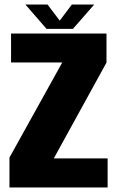

<svg xmlns="http://www.w3.org/2000/svg" viewBox="-20 -822 524 842"><path d="M21.5 0V-131L253 -548H28.5V-675H447V-547.5L216 -127.5H452V0ZM184 -695.5 91.5 -802H188.5L242 -731.5L295 -802H393L300 -695.5Z"/></svg>

Font: Anybody ExtraBold
Style: Regular
Weight: 800
Designer: Tyler Finck
Foundry: Etcetera Type Company
Version: Version 1.010; ttfautohint (v1.8.3) -l 8 -r 50 -G 200 -x 14 